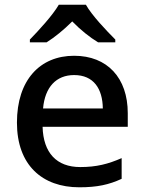

<svg xmlns="http://www.w3.org/2000/svg" viewBox="-20 -786 612 816"><path d="M345 -766H230C204 -721 144 -656 107 -618V-606H178C213 -628 251 -659 287 -695C322 -659 362 -627 397 -606H470V-618C433 -655 370 -721 345 -766ZM295 -549C150 -549 52 -446 52 -265C52 -84 160 10 317 10C393 10 443 -1 497 -26V-114C440 -89 390 -76 321 -76C221 -76 164 -136 161 -247H523V-305C523 -455 436 -549 295 -549ZM295 -467C378 -467 416 -409 417 -325H163C171 -416 219 -467 295 -467Z"/></svg>

Font: Noto Sans Devanagari UI Medium
Style: Regular
Weight: 500
Designer: Jelle Bosma - Monotype Design Team
Foundry: Monotype Imaging Inc.
Version: Version 2.004